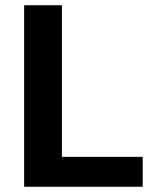

<svg xmlns="http://www.w3.org/2000/svg" viewBox="-20 -712 579 732"><path d="M72 0H524V-114H216V-692H72Z"/></svg>

Font: Ronzino
Style: Bold
Weight: 700
Designer: Nunzio Mazzaferro
Foundry: Collletttivo
Version: Version 1.000;Glyphs 3.3 (3337)